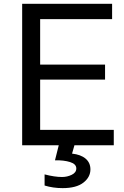

<svg xmlns="http://www.w3.org/2000/svg" viewBox="-20 -765 654 1011"><path d="M96.7 0V-745.1H570.3V-664.1H191.4V-424.8H533.2V-345.7H191.4V-81.1H579.1V0ZM214.8 153.3Q267.6 167 306.6 167Q334 167 357.9 155.3Q381.8 143.6 381.8 122.1Q381.8 98.6 349.1 88.4Q316.4 78.1 269.5 79.1L292 -10.7H375L359.4 43.9Q405.3 48.8 430.7 70.3Q456.1 91.8 456.1 127Q456.1 168 418.9 196.8Q381.8 225.6 309.6 225.6Q259.8 225.6 214.8 211.9Z"/></svg>

Font: Gothic A1 Medium
Style: Regular
Weight: 500
Designer: HanYang I&C Co.,Ltd.
Foundry: HanYang I&C Co.,Ltd.
Version: Version 2.50